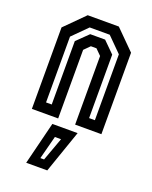

<svg xmlns="http://www.w3.org/2000/svg" viewBox="-149 -621 766 968"><g transform="rotate(20 234.0 -137.5)"><path d="M47.5 0V-437L150.5 -540H317.5L420.5 -437V0H279.5V-368L249 -398.5H219L188.5 -368V0ZM103.5 -55H134V-395L195 -454.5H275L334.5 -395.5V-55H365.5V-408.5L288.5 -485.5H181L103.5 -408ZM113.5 265 170.5 36H306L226.5 265ZM172.5 218.5H192.5L238 93.5H205Z"/></g></svg>

Font: Tourney Condensed SemiBold
Style: Regular
Weight: 600
Width: 3
Designer: Tyler Finck
Foundry: Etcetera Type Co
Version: Version 1.010; ttfautohint (v1.8.3)